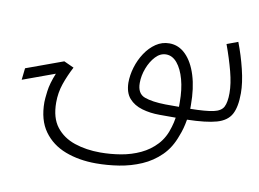

<svg xmlns="http://www.w3.org/2000/svg" viewBox="-72 -491 1176 871"><g transform="rotate(10 516.0 -55.5)"><path d="M665 5Q621 5 583.5 -6Q546 -17 523.5 -42.5Q501 -68 500 -114Q500 -149 511 -185.5Q522 -222 542.5 -253Q563 -284 591 -303Q619 -322 653 -322Q696 -322 728.5 -289.5Q761 -257 779 -199Q797 -141 797 -63Q797 -54 797 -46Q868 -47 903 -54.5Q938 -62 949 -83.5Q960 -105 960 -147Q960 -190 945.5 -245.5Q931 -301 908 -364L959 -383Q981 -326 996 -264.5Q1011 -203 1011 -155Q1011 -92 992.5 -58Q974 -24 926.5 -10.5Q879 3 791 5Q784 48 770 82Q750 139 712.5 176Q675 213 626.5 234Q578 255 524.5 263.5Q471 272 418 272Q340 272 277 248Q214 224 177 172.5Q140 121 140 39Q140 25 144.5 -11.5Q149 -48 169 -97L21 -43L27 -97L197 -159L243 -138Q221 -96 207 -55Q193 -14 193 31Q193 102 225 143Q257 184 310.5 202Q364 220 429 220Q476 220 523.5 212Q571 204 612.5 184.5Q654 165 684.5 132Q715 99 729 49Q735 30 739 5Q722 5 703.5 5Q685 5 665 5ZM683 -46Q700 -46 715.5 -46Q731 -46 745 -46Q745 -57 745 -67Q745 -126 732.5 -171.5Q720 -217 698 -243.5Q676 -270 647 -270Q620 -270 598.5 -247Q577 -224 564 -190Q551 -156 551 -122Q551 -73 586 -60Q621 -47 683 -46Z"/></g></svg>

Font: Noto Sans Arabic SemCond Light
Style: Regular
Weight: 300
Width: 4
Designer: Monotype Design Team, Nadine Chahine, Nizar Qandah and Khaled Hosny
Foundry: Monotype Imaging Inc.
Version: Version 2.012; ttfautohint (v1.8.4.7-5d5b)